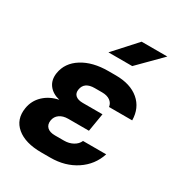

<svg xmlns="http://www.w3.org/2000/svg" viewBox="-185 -909 970 1041"><g transform="rotate(30 300.0 -389.0)"><path d="M284 7H227Q126 7 73 -37.5Q20 -82 32 -157Q40 -208 77 -243Q114 -278 169 -289Q123 -300 100 -331Q77 -362 84 -407Q95 -476 159.5 -516.5Q224 -557 322 -557H368Q460 -557 513 -512Q566 -467 567 -390H422Q419 -413 400 -426.5Q381 -440 350 -440H304Q239 -440 231 -389Q227 -365 242 -351.5Q257 -338 288 -338H411L392 -224H263Q230 -224 209 -209Q188 -194 184 -168Q180 -141 196 -125.5Q212 -110 245 -110H302Q333 -110 357.5 -123.5Q382 -137 392 -160H537Q512 -83 444 -38Q376 7 284 7ZM271 -645 398 -785H559L420 -645Z"/></g></svg>

Font: JetBrains Mono ExtraBold
Style: Italic
Weight: 800
Italic angle: -9°
Monospace: yes
Designer: Philipp Nurullin, Konstantin Bulenkov
Foundry: JetBrains
Version: Version 2.305; ttfautohint (v1.8.4.7-5d5b)